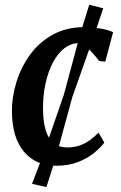

<svg xmlns="http://www.w3.org/2000/svg" viewBox="-20 -678 501 797"><path d="M213 10Q128.5 10 79.5 -48.2Q30.5 -106.5 29.5 -214.5Q29 -274.5 47.8 -336Q66.5 -397.5 104 -449.8Q141.5 -502 198.5 -533.8Q255.5 -565.5 331.5 -565.5Q360 -565.5 393.2 -560.2Q426.5 -555 449.5 -544.5L417 -422L391.5 -425Q379.5 -441 364.2 -458Q349 -475 333.5 -486.8Q318 -498.5 304.5 -498.5Q275 -498.5 248.2 -478.5Q221.5 -458.5 201.2 -421.5Q181 -384.5 169.5 -333.8Q158 -283 158.5 -222Q159.5 -168 171 -133.5Q182.5 -99 204.2 -82.5Q226 -66 257.5 -66Q288 -66 311.2 -74.2Q334.5 -82.5 353.5 -96.5Q372.5 -110.5 389 -127.5L413 -86Q400 -68 373 -45.2Q346 -22.5 306 -6.2Q266 10 213 10ZM172.5 98.5 113 85 156 -27.5 245 -284.5 313 -537.5 350.5 -658.5 408.5 -643.5 370 -529 280 -274.5 209.5 -16Z"/></svg>

Font: Merriweather 24pt SemiBold
Style: Italic
Weight: 600
Italic angle: -7.8°
Version: Version 2.101